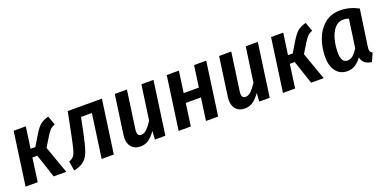

<svg xmlns="http://www.w3.org/2000/svg" viewBox="-14 -1161 3592 1795"><g transform="rotate(-20 1782.5 -264.0)"><path d="M484 -453Q452 -441 435.5 -423.5Q419 -406 392 -363L337 -273L434 0H309L231 -234H182L150 0H29L103 -529H224L194 -316H241L311 -432Q343 -483 371 -505.5Q399 -528 452 -543Z M907 0H786L847 -435H739L712 -302Q686 -177 666.5 -120Q647 -63 612 -32Q577 -1 508 14L493 -81Q524 -93 539 -110.5Q554 -128 565.5 -169.5Q577 -211 597 -310L641 -529H981Z M1052 -110Q1052 -125 1055 -143L1109 -529H1230L1177 -153Q1175 -137 1175 -130Q1175 -85 1212 -85Q1242 -85 1269.5 -112.5Q1297 -140 1325 -184L1374 -529H1494L1420 0H1316L1321 -84Q1288 -36 1252 -10.5Q1216 15 1169 15Q1114 15 1083 -18.5Q1052 -52 1052 -110Z M1855 -223H1704L1673 0H1552L1626 -529H1747L1717 -316H1868L1898 -529H2019L1945 0H1824Z M2090 -110Q2090 -125 2093 -143L2147 -529H2268L2215 -153Q2213 -137 2213 -130Q2213 -85 2250 -85Q2280 -85 2307.5 -112.5Q2335 -140 2363 -184L2412 -529H2532L2458 0H2354L2359 -84Q2326 -36 2290 -10.5Q2254 15 2207 15Q2152 15 2121 -18.5Q2090 -52 2090 -110Z M3045 -453Q3013 -441 2996.5 -423.5Q2980 -406 2953 -363L2898 -273L2995 0H2870L2792 -234H2743L2711 0H2590L2664 -529H2785L2755 -316H2802L2872 -432Q2904 -483 2932 -505.5Q2960 -528 3013 -543Z M3535 -496 3483 -136Q3481 -116 3481 -110Q3481 -95 3487 -84.5Q3493 -74 3507 -68L3470 13Q3385 3 3370 -70Q3341 -29 3306.5 -7Q3272 15 3228 15Q3156 15 3115.5 -37.5Q3075 -90 3075 -180Q3075 -268 3104 -351Q3133 -434 3196.5 -488.5Q3260 -543 3356 -543Q3447 -543 3535 -496ZM3200 -179Q3200 -126 3216 -102Q3232 -78 3263 -78Q3292 -78 3316.5 -99Q3341 -120 3367 -160L3407 -442Q3381 -452 3352 -452Q3301 -452 3266.5 -411Q3232 -370 3216 -307.5Q3200 -245 3200 -179Z"/></g></svg>

Font: Fira Sans Condensed Medium
Style: Italic
Weight: 500
Width: 3
Italic angle: -8°
Designer: bBox Type GmbH & Carrois Corporate GbR & Edenspiekermann AG
Foundry: bBox Type GmbH & Carrois Corporate GbR & Edenspiekermann AG
Version: Version 4.301